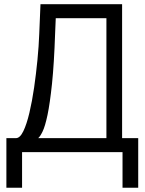

<svg xmlns="http://www.w3.org/2000/svg" viewBox="-20 -710 675 896"><path d="M168.9 -690.4H549.8V-65.4H625V166H551.8V0H83V166H9.8V-65.4H54.7Q73.2 -65.4 88.9 -97.7Q104.5 -129.9 117.2 -183.6Q129.9 -237.3 139.2 -301.3Q148.4 -365.2 154.8 -430.7Q161.1 -496.1 163.1 -550.8ZM240.2 -625 237.3 -556.6Q232.4 -412.1 222.7 -319.3Q212.9 -226.6 201.7 -173.3Q190.4 -120.1 178.7 -96.2Q167 -72.3 158.2 -65.4H476.6V-625Z"/></svg>

Font: DINish
Style: Regular
Weight: 400
Designer: Bert Driehuis
Foundry: Playbeing
Version: Version 3.008; git-95204e4c-release